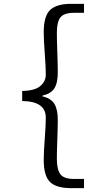

<svg xmlns="http://www.w3.org/2000/svg" viewBox="-20 -810 540 1001"><path d="M418 170.9H350.6Q274.4 170.9 241.2 139.2Q208 107.4 208 24.4Q208 -17.6 213.4 -88.4Q218.8 -159.2 218.8 -196.3Q218.8 -282.2 95.7 -283.2V-335.9Q161.1 -336.9 189.9 -361.3Q218.8 -385.7 218.8 -420.9Q218.8 -459 213.4 -530.3Q208 -601.6 208 -642.6Q208 -726.6 241.7 -758.3Q275.4 -790 350.6 -790H418V-743.2H366.2Q313.5 -743.2 294.9 -719.2Q276.4 -695.3 276.4 -637.7Q276.4 -603.5 278.8 -537.6Q281.2 -471.7 281.2 -431.6Q281.2 -377 263.2 -349.1Q245.1 -321.3 201.2 -311.5V-307.6Q245.1 -297.9 263.2 -269Q281.2 -240.2 281.2 -186.5Q281.2 -147.5 278.8 -82Q276.4 -16.6 276.4 17.6Q276.4 74.2 294.9 98.6Q313.5 123 366.2 123H418Z"/></svg>

Font: Gen Shin Gothic Monospace Normal
Style: Regular
Weight: 350
Designer: [Source Han Sans]
Ryoko NISHIZUKA  (kana & ideographs); Paul D. Hunt (Latin, Greek & Cyrillic); Wenlong ZHANG  (bopomofo
Version: Version 1.002.20150607